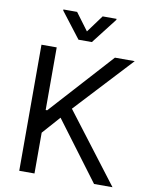

<svg xmlns="http://www.w3.org/2000/svg" viewBox="-100 -1019 853 1091"><g transform="rotate(10 326.0 -473.0)"><path d="M87.9 0V-727.5H175.8V-366.2H184.6L511.7 -727.5H626L321.3 -399.4L626 0H519.5L266.6 -337.9L175.8 -235.4V0ZM254.9 -946.3 329.1 -846.7 402.3 -946.3H482.4V-940.4L367.2 -792H290L175.8 -940.4V-946.3Z"/></g></svg>

Font: Inter V
Style: 
Weight: 400
Designer: Rasmus Andersson
Foundry: rsms
Version: Version 4.000;git-a3f224843